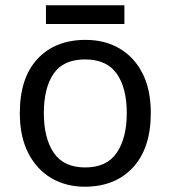

<svg xmlns="http://www.w3.org/2000/svg" viewBox="-20 -697 645 727"><path d="M551 -269Q551 -136 483.5 -63Q416 10 301 10Q230 10 174.5 -22.5Q119 -55 87 -117.5Q55 -180 55 -269Q55 -402 122 -474Q189 -546 304 -546Q377 -546 432.5 -513.5Q488 -481 519.5 -419.5Q551 -358 551 -269ZM146 -269Q146 -174 183.5 -118.5Q221 -63 303 -63Q384 -63 422 -118.5Q460 -174 460 -269Q460 -364 422 -418Q384 -472 302 -472Q220 -472 183 -418Q146 -364 146 -269ZM451 -677V-606H154V-677Z"/></svg>

Font: Noto Sans Old Sogdian
Style: Regular
Weight: 400
Designer: Monotype Design Team
Foundry: Monotype Imaging Inc.
Version: Version 2.002; ttfautohint (v1.8.4.7-5d5b)